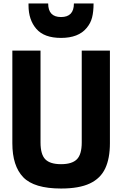

<svg xmlns="http://www.w3.org/2000/svg" viewBox="-20 -1071 703 1104"><path d="M514 -853ZM331 -853Q234 -853 189 -905Q144 -957 144 -1040V-1051H257Q257 -973 331 -973Q405 -973 405 -1051H518Q518 -1004 509.5 -970.5Q501 -937 478 -910Q431 -853 331 -853ZM331 13Q176 13 113.5 -52Q51 -117 51 -247V-780H213V-252Q213 -183 240.5 -155Q268 -127 331 -127Q394 -127 422 -155Q450 -183 450 -252V-780H612V-247Q612 -160 585 -102.5Q558 -45 496.5 -16Q435 13 331 13Z"/></svg>

Font: Tanohe Sans
Style: Bold
Weight: 700
Designer: Village Type and Design LLC & Cristiano Sobral
Foundry: Cooper Hewitt Smithsonian Design Museum
Version: Version 1.00;September 29, 2021;FontCreator 13.0.0.2655 64-b